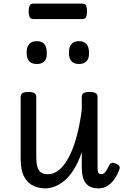

<svg xmlns="http://www.w3.org/2000/svg" viewBox="-20 -1022 687 1059"><path d="M231 17Q195 17 163.5 2.5Q132 -12 113 -47.5Q94 -83 94 -145V-489Q94 -502 104.5 -508.5Q115 -515 136 -515Q158 -515 169 -508.5Q180 -502 180 -489V-155Q180 -123 186 -102Q192 -81 206 -71Q220 -61 244 -61Q279 -61 309 -87.5Q339 -114 363 -161.5Q387 -209 404 -274Q421 -339 431 -415V-489Q431 -502 441.5 -508.5Q452 -515 474 -515Q496 -515 507 -508.5Q518 -502 518 -489V-106Q518 -89 519.5 -79Q521 -69 525.5 -65Q530 -61 539 -61Q547 -61 553.5 -66Q560 -71 567 -82Q574 -93 583 -111Q587 -120 595.5 -123Q604 -126 618 -120Q632 -115 637.5 -106.5Q643 -98 639 -89Q627 -56 610 -32.5Q593 -9 571.5 4Q550 17 524 17Q500 17 482.5 10Q465 3 453.5 -11Q442 -25 436.5 -47Q431 -69 431 -98V-183Q412 -127 388 -88.5Q364 -50 337 -27Q310 -4 282.5 6.5Q255 17 231 17ZM183 -669Q155 -669 141 -684.5Q127 -700 127 -731Q127 -763 141 -779Q155 -795 183 -795Q211 -795 224.5 -779Q238 -763 238 -731Q240 -700 225.5 -684.5Q211 -669 183 -669ZM416 -669Q388 -669 374 -684.5Q360 -700 360 -731Q360 -763 374 -779Q388 -795 416 -795Q443 -795 457 -779Q471 -763 471 -731Q472 -700 457.5 -684.5Q443 -669 416 -669ZM165 -917Q148 -917 143 -929Q138 -941 138 -959Q138 -978 143 -990Q148 -1002 165 -1002H433Q451 -1002 455.5 -990Q460 -978 460 -959Q460 -941 455.5 -929Q451 -917 433 -917Z"/></svg>

Font: Playwrite FR Moderne
Style: Regular
Weight: 400
Designer: Veronika Burian, José Scaglione
Foundry: TypeTogether
Version: Version 1.002